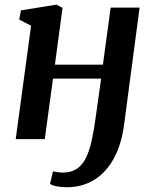

<svg xmlns="http://www.w3.org/2000/svg" viewBox="-20 -584 642 806"><path d="M502 -68.5Q491 21 457.8 81.2Q424.5 141.5 374.2 171.8Q324 202 261 202Q237.5 202 218 198.2Q198.5 194.5 190 187.5L202.5 135Q209 137 221.5 138.8Q234 140.5 243 140.5Q278.5 140.5 302.2 124.8Q326 109 341 78.2Q356 47.5 365.5 3.5Q375 -40.5 382.5 -97L404.5 -254H202.5L168 0H46L110.5 -476L60.5 -502L68 -540.5L216.5 -564.5L242.5 -551L210.5 -312.5H412L444.5 -552H566Z"/></svg>

Font: Merriweather 24pt SemiBold
Style: Italic
Weight: 600
Italic angle: -7.8°
Version: Version 2.101